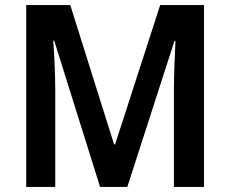

<svg xmlns="http://www.w3.org/2000/svg" viewBox="-20 -734 904 754"><path d="M373 0H480L665 -573H669C667 -523 663 -442 663 -386V0H781V-714H609L432 -167H428L256 -714H83V0H197V-382C197 -441 193 -524 189 -574H193Z"/></svg>

Font: Noto Sans Thai SemCond SemBd
Style: Regular
Weight: 600
Width: 4
Designer: Monotype Design Team
Foundry: Monotype Imaging Inc.
Version: Version 2.002